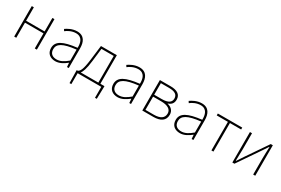

<svg xmlns="http://www.w3.org/2000/svg" viewBox="84 -1613 4211 2875"><g transform="rotate(30 2189.0 -175.5)"><path d="M105 0H141V-261H461V0H497V-527H461V-294H141V-527H105Z M820 13C890 13 956 -26 1010 -70H1013L1018 0H1048V-341C1048 -448 1010 -540 886 -540C800 -540 727 -496 694 -472L712 -443C746 -470 809 -507 884 -507C993 -507 1015 -414 1012 -329C775 -302 668 -247 668 -130C668 -30 738 13 820 13ZM823 -20C759 -20 705 -50 705 -131C705 -220 783 -273 1012 -298V-109C943 -50 886 -20 823 -20Z M1329 -494H1541V-33H1237C1259 -61 1286 -121 1303 -272ZM1576 -33V-527H1301L1270 -274C1247 -88 1219 -50 1186 -33H1167V-13L1171 189H1202V0H1611V189H1642L1647 -13V-33Z M1897 13C1967 13 2033 -26 2087 -70H2090L2095 0H2125V-341C2125 -448 2087 -540 1963 -540C1877 -540 1804 -496 1771 -472L1789 -443C1823 -470 1886 -507 1961 -507C2070 -507 2092 -414 2089 -329C1852 -302 1745 -247 1745 -130C1745 -30 1815 13 1897 13ZM1900 -20C1836 -20 1782 -50 1782 -131C1782 -220 1860 -273 2089 -298V-109C2020 -50 1963 -20 1900 -20Z M2320 0H2511C2634 0 2709 -48 2709 -150C2709 -229 2653 -266 2598 -278V-282C2646 -297 2685 -329 2685 -397C2685 -486 2619 -527 2505 -527H2320ZM2356 -294V-494H2496C2602 -494 2647 -459 2647 -395C2647 -333 2602 -294 2486 -294ZM2356 -32V-261H2491C2608 -261 2672 -222 2672 -151C2672 -73 2613 -32 2500 -32Z M2975 13C3045 13 3111 -26 3165 -70H3168L3173 0H3203V-341C3203 -448 3165 -540 3041 -540C2955 -540 2882 -496 2849 -472L2867 -443C2901 -470 2964 -507 3039 -507C3148 -507 3170 -414 3167 -329C2930 -302 2823 -247 2823 -130C2823 -30 2893 13 2975 13ZM2978 -20C2914 -20 2860 -50 2860 -131C2860 -220 2938 -273 3167 -298V-109C3098 -50 3041 -20 2978 -20Z M3515 0H3550V-494H3744V-527H3322V-494H3515Z M3877 0H3913L4161 -363L4238 -478H4243C4240 -407 4237 -336 4237 -277V0H4273V-527H4237L3989 -164C3967 -131 3935 -82 3913 -49H3908C3910 -120 3913 -191 3913 -249V-527H3877Z"/></g></svg>

Font: Noto Sans CJK JP Thin
Style: Regular
Weight: 250
Designer: Ryoko NISHIZUKA (kana & ideographs); Paul D. Hunt (Latin, Greek & Cyrillic); Wenlong ZHANG (bopomofo); Sandoll Communica
Foundry: Adobe Systems Incorporated
Version: Version 1.004;PS 1.004;hotconv 1.0.82;makeotf.lib2.5.63406